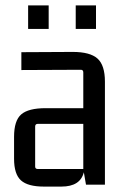

<svg xmlns="http://www.w3.org/2000/svg" viewBox="-20 -683 457 710"><path d="M160 -576H84V-663H160ZM335 -576H260V-663H335ZM207 7H142Q83 7 57.5 -16Q32 -39 32 -96V-177Q32 -237 58.5 -260Q85 -283 149 -283H288V-415Q288 -425 279 -425L59 -424V-490L249 -491Q313 -491 340.5 -466.5Q368 -442 368 -381V0H298L290 -46Q277 7 207 7ZM288 -58V-225H120Q110 -225 110 -215V-67Q110 -58 120 -58Z"/></svg>

Font: Gemunu Libre
Style: Regular
Weight: 400
Designer: Puspanada Ekanayake, Sola Matas, Pathum Egodawatta, Kosala Senevirathne
Foundry: mooniak
Version: Version 1.100